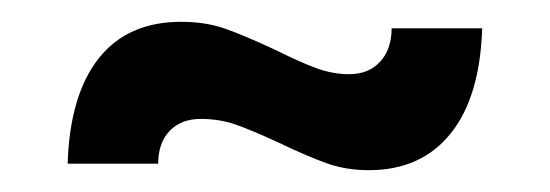

<svg xmlns="http://www.w3.org/2000/svg" viewBox="-20 -447 504 176"><path d="M236 -316Q210 -328 195.5 -333Q181 -338 164 -338Q146 -338 135.5 -327Q125 -316 125 -297H42Q44 -360 70.5 -393.5Q97 -427 146 -427Q168 -427 185.5 -421Q203 -415 233 -401Q255 -390 270 -384.5Q285 -379 300 -379Q318 -379 328.5 -390.5Q339 -402 339 -421H422Q420 -358 393 -324.5Q366 -291 318 -291Q297 -291 279 -297.5Q261 -304 236 -316Z"/></svg>

Font: Cabin SemiBold
Style: Regular
Weight: 600
Designer: Pablo Impallari
Foundry: Pablo Impallari. http://www.impallari.com Igino Marini. http://www.ikern.com
Version: Version 2.200